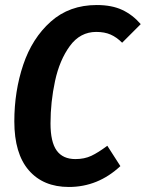

<svg xmlns="http://www.w3.org/2000/svg" viewBox="-20 -728 580 764"><path d="M540 -632 466 -558Q444 -580 420 -590.5Q396 -601 363 -601Q299 -601 258 -545Q217 -489 199 -405.5Q181 -322 181 -237Q181 -163 205.5 -129Q230 -95 280 -95Q316 -95 343.5 -108Q371 -121 407 -148L459 -67Q370 16 254 16Q152 16 94.5 -50.5Q37 -117 37 -245Q37 -365 72.5 -470.5Q108 -576 182 -642Q256 -708 365 -708Q425 -708 466.5 -688.5Q508 -669 540 -632Z"/></svg>

Font: Fira Sans Compressed SemiBold
Style: Italic
Weight: 600
Width: 1
Italic angle: -8°
Designer: bBox Type GmbH & Carrois Corporate GbR & Edenspiekermann AG
Foundry: bBox Type GmbH & Carrois Corporate GbR & Edenspiekermann AG
Version: Version 4.301